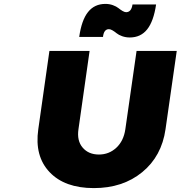

<svg xmlns="http://www.w3.org/2000/svg" viewBox="-20 -965 935 994"><path d="M178.2 -295.9 235.8 -701.2H443.8L386.2 -295.9Q377.4 -236.3 408 -200.7Q438.5 -165 492.2 -165Q544.4 -165 582.3 -200.2Q620.1 -235.4 628.9 -295.9L687 -701.2H895L836.9 -295.9Q816.9 -156.2 716.3 -73.7Q615.7 8.8 465.8 8.8Q314.9 8.8 236.6 -74Q158.2 -156.7 178.2 -295.9ZM390.1 -773.9Q402.3 -860.8 435.8 -902.8Q469.2 -944.8 525.9 -944.8Q546.4 -944.8 564.5 -938.2Q582.5 -931.6 592.8 -923.3Q603 -915 614 -908.4Q625 -901.9 632.8 -901.9Q660.2 -901.9 666 -941.9H788.1Q775.4 -855 741.9 -813Q708.5 -771 651.9 -771Q630.9 -771 612.5 -777.6Q594.2 -784.2 584.2 -792.5Q574.2 -800.8 563.2 -807.4Q552.2 -814 543.9 -814Q517.6 -814 513.2 -773.9Z"/></svg>

Font: Trueno ExtraBold
Style: Italic
Weight: 800
Designer: Julieta Ulanovsky
Foundry: Julieta Ulanovsky
Version: Version 3.001b | FøM Fix